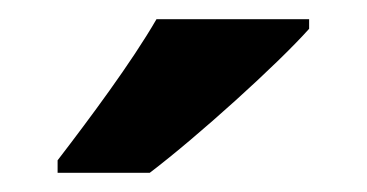

<svg xmlns="http://www.w3.org/2000/svg" viewBox="-20 -786 382 200"><path d="M302 -756V-766H143C117 -721 73 -662 40 -619V-606H136C186 -644 269 -719 302 -756Z"/></svg>

Font: Noto Sans Kannada SemiCondensed
Style: Bold
Weight: 700
Width: 4
Designer: Jelle Bosma - Monotype Design Team
Foundry: Monotype Imaging Inc.
Version: Version 2.005